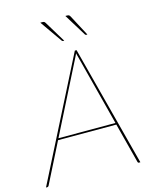

<svg xmlns="http://www.w3.org/2000/svg" viewBox="-147 -989 867 1077"><g transform="rotate(-15 286.5 -451.0)"><path d="M0 0ZM532 0H523Q518.5 0 517 -5L456.5 -239H118L0 -5Q-3.5 0 -8 0H-16L339 -700H349ZM123 -249H454L347 -663Q345.5 -668.5 344.2 -673.2Q343 -678 342 -683.5Q339.5 -678 337 -673.2Q334.5 -668.5 332 -663ZM347 -901.5Q355 -901.5 358.8 -899.2Q362.5 -897 366 -890.5L430.5 -769H424Q419.5 -769 417 -773L338 -901.5ZM203.5 -901.5Q211 -901.5 214.8 -899.5Q218.5 -897.5 222.5 -890.5L296 -769H289.5Q286.5 -769 282.5 -773L192.5 -901.5Z"/></g></svg>

Font: Lato Hairline
Style: Italic
Weight: 100
Italic angle: -7°
Designer: Lukasz Dziedzic
Foundry: tyPoland Lukasz Dziedzic
Version: Version 2.007; 2014-02-27